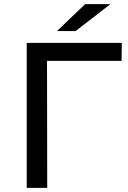

<svg xmlns="http://www.w3.org/2000/svg" viewBox="-20 -907 618 927"><path d="M568 -700H109V0H208L207 -613H567ZM255 -757H345L513 -887H391Z"/></svg>

Font: Malon Grotesk Med
Style: Regular
Weight: 500
Designer: Julieta Ulanovsky
Foundry: Julieta Ulanovsky
Version: Version 7.200